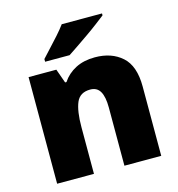

<svg xmlns="http://www.w3.org/2000/svg" viewBox="-112 -864 894 962"><g transform="rotate(-15 335.0 -383.0)"><path d="M412 -563Q498 -563 552 -515Q606 -467 606 -360V0H415V-302Q415 -357 399 -385Q383 -413 348 -413Q294 -413 275.5 -369Q257 -325 257 -242V0H66V-553H210L236 -480H243Q269 -519 311.5 -541Q354 -563 412 -563ZM504 -766V-756Q486 -742 459 -721.5Q432 -701 401 -679.5Q370 -658 341.5 -638.5Q313 -619 293 -606H166V-620Q183 -639 207 -664.5Q231 -690 255 -717Q279 -744 295 -766Z"/></g></svg>

Font: Noto Sans Cherokee Black
Style: Regular
Weight: 900
Designer: Monotype Design Team
Foundry: Monotype Imaging Inc.
Version: Version 2.001; ttfautohint (v1.8.4.7-5d5b)